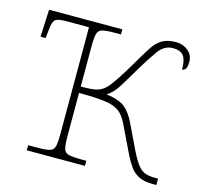

<svg xmlns="http://www.w3.org/2000/svg" viewBox="-84 -635 767 727"><g transform="rotate(15 299.0 -271.0)"><path d="M80 0V-20H114Q148 -20 163.5 -24Q179 -28 183 -43.5Q187 -59 187 -94V-511H99Q62 -511 53.5 -501Q45 -491 43 -465L39 -429H19L24 -536H311V-516H286Q253 -516 238 -512Q223 -508 219 -492.5Q215 -477 215 -442V-286Q262 -286 281 -292Q300 -298 316 -315Q328 -329 347.5 -358.5Q367 -388 389 -426Q412 -465 428.5 -491Q445 -517 466 -529.5Q487 -542 521 -542Q548 -542 568 -525.5Q588 -509 588 -483Q588 -470 585 -460Q582 -450 569 -447Q569 -485 557 -501Q545 -517 515 -517Q481 -517 457.5 -484Q434 -451 406 -404Q381 -361 361 -329Q341 -297 317 -283Q368 -276 390.5 -257.5Q413 -239 431 -202L479 -102Q496 -68 509.5 -51.5Q523 -35 538.5 -30Q554 -25 574 -25H588V0H575Q539 0 518 -11Q497 -22 484.5 -40Q472 -58 461 -79L406 -193Q392 -223 371.5 -237.5Q351 -252 314.5 -256.5Q278 -261 215 -261V-94Q215 -59 219 -43.5Q223 -28 239 -24Q255 -20 291 -20H308V0Z"/></g></svg>

Font: Noto Serif Thin
Style: Regular
Weight: 100
Designer: Monotype Design Team
Foundry: Monotype Imaging Inc.
Version: Version 2.015